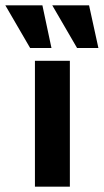

<svg xmlns="http://www.w3.org/2000/svg" viewBox="-75 -700 389 720"><path d="M-55 -680H84L118 -520H38ZM121 -680H259L294 -520H214ZM56 0V-472H187V0Z"/></svg>

Font: Coval
Style: ExtraBold
Weight: 800
Foundry: Context Ltd
Version: Version 001.000